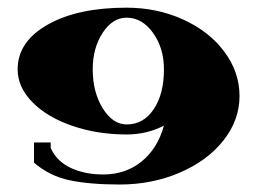

<svg xmlns="http://www.w3.org/2000/svg" viewBox="-20 -479 674 503"><path d="M69.1 -52.9V-105.8H112.8V-91.3Q128.5 -56.4 165.4 -39.1Q202.4 -21.9 250.4 -21.9Q309 -21.9 351 -55.9Q392.9 -90 409.5 -149.9Q364.5 -126.7 312.1 -126.7Q234.7 -126.7 168.9 -149.5Q103.1 -172.2 64.7 -211.5Q26.2 -250.9 26.2 -297.2Q26.2 -369.8 104.7 -414.3Q183.1 -458.9 311.2 -458.9Q391.6 -458.9 459.8 -427.9Q528 -396.9 567.7 -343.5Q607.5 -290.2 607.5 -227.3Q607.5 -164.3 565.3 -111Q523.2 -57.7 450.8 -26.7Q378.5 4.4 293.3 4.4Q215.9 4.4 163 -6.6Q110.1 -17.5 69.1 -52.9ZM312.1 -153Q355.8 -153 382.6 -192.7Q409.5 -232.5 409.5 -297.2Q409.5 -353.1 380.9 -392.9Q352.3 -432.7 311.6 -432.7Q274.9 -432.7 248.9 -392.9Q222.9 -353.1 222.9 -297.2Q222.9 -237.8 249.1 -195.4Q275.3 -153 312.1 -153Z"/></svg>

Font: Wabroye
Style: Medium
Weight: 500
Designer: gluk
Foundry: gluk
Version: Version 0.14